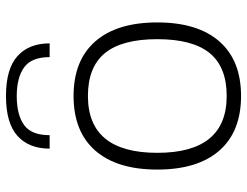

<svg xmlns="http://www.w3.org/2000/svg" viewBox="-112 -704 826 642"><g transform="rotate(-90 301.0 -383.0)"><path d="M125 -630Q125 -699 167.5 -737.5Q210 -776 301 -776Q392 -776 434.5 -737.5Q477 -699 477 -630H431Q431 -691 396.5 -715.5Q362 -740 301 -740Q238 -740 204 -715.5Q170 -691 170 -630ZM301 10Q182 10 118.5 -62.5Q55 -135 55 -270Q55 -405 118.5 -477.5Q182 -550 301 -550Q420 -550 483.5 -477.5Q547 -405 547 -270Q547 -135 483.5 -62.5Q420 10 301 10ZM301 -38Q398 -38 444.5 -95Q491 -152 491 -270Q491 -388 444.5 -445Q398 -502 301 -502Q111 -502 111 -270Q111 -38 301 -38Z"/></g></svg>

Font: Encode Sans Wide
Style: ExtraLight
Weight: 200
Designer: Pablo Impallari, Andres Torresi
Foundry: Pablo Impallari, Andres Torresi
Version: Version 1.000; ttfautohint (v1.00) -l 8 -r 50 -G 200 -x 14 -